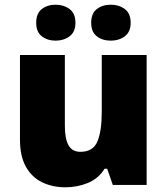

<svg xmlns="http://www.w3.org/2000/svg" viewBox="-20 -787 710 817"><path d="M604 -553V0H460L436 -69H425Q399 -27 354 -8.5Q309 10 258 10Q204 10 160 -11Q116 -32 90.5 -77Q65 -122 65 -193V-553H256V-251Q256 -197 271.5 -169Q287 -141 322 -141Q376 -141 394.5 -185Q413 -229 413 -311V-553ZM134 -690Q134 -730 158 -748.5Q182 -767 217 -767Q251 -767 276 -748.5Q301 -730 301 -690Q301 -651 276 -632.5Q251 -614 217 -614Q182 -614 158 -632.5Q134 -651 134 -690ZM368 -690Q368 -730 392 -748.5Q416 -767 452 -767Q486 -767 511 -748.5Q536 -730 536 -690Q536 -651 511 -632.5Q486 -614 452 -614Q416 -614 392 -632.5Q368 -651 368 -690Z"/></svg>

Font: Noto Sans Cherokee Black
Style: Regular
Weight: 900
Designer: Monotype Design Team
Foundry: Monotype Imaging Inc.
Version: Version 2.001; ttfautohint (v1.8.4.7-5d5b)